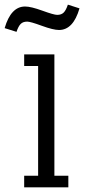

<svg xmlns="http://www.w3.org/2000/svg" viewBox="-34 -806 374 826"><path d="M70 -522H130V-50H70V0H260V-50H200V-572H70ZM220 -677Q281 -677 308 -770L258 -786Q250 -762 240 -752Q230 -742 212 -742Q198 -742 148.5 -760Q99 -778 74 -778Q13 -778 -14 -685L37 -669Q45 -693 55 -703Q65 -713 83 -713Q97 -713 146 -695Q195 -677 220 -677Z"/></svg>

Font: Glegoo
Style: Regular
Weight: 400
Version: Version 2.0.1; ttfautohint (v0.9) -r 48 -G 60